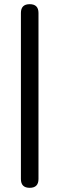

<svg xmlns="http://www.w3.org/2000/svg" viewBox="-20 -736 284 918"><path d="M164 120Q164 162 122 162Q80 162 80 120V-674Q80 -716 122 -716Q164 -716 164 -674Z"/></svg>

Font: Jura
Style: Bold
Weight: 700
Designer: Daniel Johnson, Alexei Vanyashin
Foundry: Daniel Johnson
Version: Version 5.103